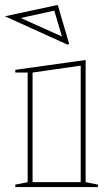

<svg xmlns="http://www.w3.org/2000/svg" viewBox="-52 -758 427 778"><path d="M10 0V-10L60 -19.8V-464H10V-475L295 -515V-20L345 -10V0ZM80 -20H275V-492L80 -464ZM222 -577 -32 -692 182 -738 228 -581ZM199 -610 168 -715 32 -685 197 -611Z"/></svg>

Font: Kalnia Glaze Thin
Style: Regular
Weight: 100
Version: Version 1.110